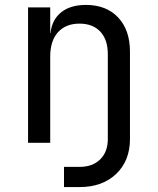

<svg xmlns="http://www.w3.org/2000/svg" viewBox="-20 -580 640 780"><path d="M240 180V98H303Q356 98 387 67.5Q418 37 418 -15V-360Q418 -419 387.5 -451.5Q357 -484 303 -484Q247 -484 215.5 -449Q184 -414 184 -350V0H94V-550H184V-445H185Q191 -500 228.5 -530Q266 -560 329 -560Q412 -560 460 -509Q508 -458 508 -370V-15Q508 73 452 126.5Q396 180 303 180Z"/></svg>

Font: JetBrainsMono NF
Style: Regular
Weight: 400
Designer: Philipp Nurullin, Konstantin Bulenkov
Foundry: JetBrains
Version: Version 2.251; ttfautohint (v1.8.3);Nerd Fonts 2.2.2